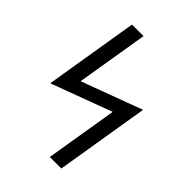

<svg xmlns="http://www.w3.org/2000/svg" viewBox="-215 -832 930 930"><g transform="rotate(45 250.0 -367.5)"><path d="M301 0 362 -370 50 -254 129 -735H208L147 -365L459 -481L380 0Z"/></g></svg>

Font: Iosevka Custom
Style: Italic
Weight: 400
Italic angle: -9°
Monospace: yes
Designer: Belleve Invis
Foundry: Belleve Invis
Version: Version 30.3.3; ttfautohint (v1.8.3)